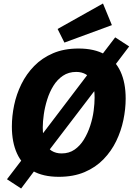

<svg xmlns="http://www.w3.org/2000/svg" viewBox="-20 -999 760 1100"><path d="M640 -785 720 -733 620 -601 605 -588 233 -101 231 -92 101 81 20 28 170 -168 185 -181 536 -643 540 -654ZM317 14Q226 14 166.5 -20.5Q107 -55 77.5 -119.5Q48 -184 48 -274Q48 -334 61 -396.5Q74 -459 102.5 -517Q131 -575 176 -621Q221 -667 284 -694Q347 -721 430 -721Q521 -721 581 -687Q641 -653 670.5 -589Q700 -525 700 -434Q700 -375 687 -312Q674 -249 646 -191Q618 -133 573 -86.5Q528 -40 464.5 -13Q401 14 317 14ZM333 -120Q376 -120 407.5 -142Q439 -164 461 -200Q483 -236 497 -279Q511 -322 516.5 -364Q522 -406 522 -440Q522 -493 509.5 -525.5Q497 -558 473 -572.5Q449 -587 417 -587Q373 -587 340.5 -565Q308 -543 286 -507.5Q264 -472 250.5 -429Q237 -386 231 -344Q225 -302 225 -269Q225 -216 238.5 -183Q252 -150 276 -135Q300 -120 333 -120ZM349 -755 310 -833 570 -979 621 -855Z"/></svg>

Font: Bitter Thin ExtraBold
Style: Italic
Weight: 800
Italic angle: -9°
Version: Version 2.002